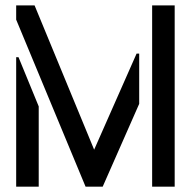

<svg xmlns="http://www.w3.org/2000/svg" viewBox="-20 -704 720 724"><path d="M41 0V-488.3H49.8L126 -302.7V0ZM41 -629.9V-683.6H110.4L335 -139.6L495.1 -502H504.9V-312.5L367.2 0H302.7ZM553.7 0V-683.6H638.7V0Z"/></svg>

Font: Post No Bills Colombo SemiBold
Style: Regular
Weight: 600
Designer: Kosala Senevirathne, Siva Puranthara, Lasantha Premarathna, Tharique Azeez
Foundry: Mooniak
Version: Version 1.220 ; ttfautohint (v1.6)